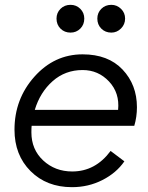

<svg xmlns="http://www.w3.org/2000/svg" viewBox="-20 -763 612 795"><path d="M272 -628Q247 -628 230.5 -644.5Q214 -661 214 -686Q214 -710 230.5 -726.5Q247 -743 272 -743Q296 -743 312.5 -726.5Q329 -710 329 -686Q329 -661 312.5 -644.5Q296 -628 272 -628ZM441 -628Q416 -628 399.5 -644.5Q383 -661 383 -686Q383 -710 399.5 -726.5Q416 -743 441 -743Q464 -743 481 -726.5Q498 -710 498 -686Q498 -662 481 -645Q464 -628 441 -628ZM536 -242H111Q110 -233 110 -215Q110 -144 159 -98.5Q208 -53 279 -53Q375 -53 438 -138L495 -95Q462 -47 404 -17.5Q346 12 278 12Q173 12 106.5 -54.5Q40 -121 40 -226Q40 -353 122.5 -445.5Q205 -538 322 -538Q428 -538 487.5 -475Q547 -412 547 -319Q547 -279 536 -242ZM322 -473Q250 -473 198 -427Q146 -381 124 -308H469Q476 -378 431.5 -425.5Q387 -473 322 -473Z"/></svg>

Font: Plus Jakarta Display Light
Style: Italic
Weight: 300
Italic angle: -12°
Designer: Gumpita Rahayu
Foundry: Tokotype Studio
Version: Version 1.000;hotconv 1.0.109;makeotfexe 2.5.65596